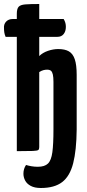

<svg xmlns="http://www.w3.org/2000/svg" viewBox="-47 -755 437 959"><path d="M157 184Q126 184 106.5 173.5Q87 163 78.5 146.5Q70 130 70 113Q70 88 83 69Q96 73 111 75.5Q126 78 142 78Q176 78 192.5 62Q209 46 214.5 5.5Q220 -35 220 -109V-346Q220 -369 217 -382.5Q214 -396 207.5 -401.5Q201 -407 188 -407Q179 -407 169.5 -404.5Q160 -402 149 -395V-20Q149 -10 144.5 -6Q140 -2 116.5 -1Q93 0 37 0V-571H-19Q-24 -583 -25.5 -593Q-27 -603 -27 -613Q-29 -634 -16.5 -647Q-4 -660 16 -660H37V-686Q37 -711 46 -721Q55 -731 79 -733Q103 -735 149 -735V-660H271Q277 -650 279.5 -640.5Q282 -631 282 -621Q282 -599 271 -585Q260 -571 240 -571H149V-475Q166 -492 192.5 -501Q219 -510 244 -510Q277 -510 297 -498.5Q317 -487 326.5 -459Q336 -431 336 -381V-108Q335 -4 318.5 60.5Q302 125 263.5 154.5Q225 184 157 184Z"/></svg>

Font: Yanone Kaffeesatz ExtraLight
Style: Regular
Weight: 200
Designer: Yanone (Cyrillic: Daniel Pouzeot, Huerta Tipografica, and Cyreal)
Foundry: Yanone
Version: Version 2.003